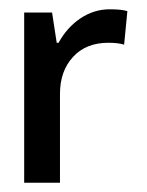

<svg xmlns="http://www.w3.org/2000/svg" viewBox="-20 -394 316 413"><path d="M216 -374Q242 -374 254 -370L247 -298Q234 -302 213 -302Q165 -302 137 -271.5Q109 -241 109 -192V-1H32V-367H92L102 -302H106Q124 -335 153 -354.5Q182 -374 216 -374Z"/></svg>

Font: Shorif Bongobondhu UNICODE
Style: Bold
Weight: 700
Designer: Shorif Uddin Shishir, Shorif art & Design, e-mail : shorifart@gmail.com, facebook : Shorif2001
Foundry: Lipighor Font Foundry
Version: Designed By Shorif Uddin Shishir | Build By Niladri